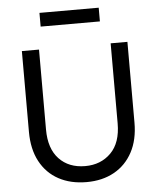

<svg xmlns="http://www.w3.org/2000/svg" viewBox="-60 -942 825 1004"><g transform="rotate(-5 353.0 -439.5)"><path d="M354 12Q270 12 207.5 -22Q145 -56 110.5 -120.5Q76 -185 76 -276V-700H166V-280Q166 -180 217 -126Q268 -72 354 -72Q436 -72 489 -125Q542 -178 542 -280V-700H630V-276Q630 -186 595.5 -121.5Q561 -57 499 -22.5Q437 12 354 12ZM185 -819V-891H496V-819Z"/></g></svg>

Font: Liter
Style: Regular
Weight: 400
Designer: Anton Skugarov
Foundry: skugi
Version: Version 1.004; ttfautohint (v1.8.4.7-5d5b)